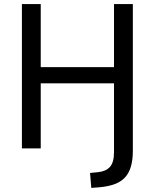

<svg xmlns="http://www.w3.org/2000/svg" viewBox="-20 -725 756 938"><path d="M426 193 420 120 460 116Q498 112 517.5 90Q537 68 537 18V-318H179V0H87V-705H179V-397H537V-705H629V12Q629 55 620 87Q611 119 592 140.5Q573 162 541.5 174Q510 186 465 190Z"/></svg>

Font: Nunito Sans 10pt SemiCondensed Medium
Style: Regular
Weight: 500
Width: 4
Designer: Vernon Adams
Foundry: Vernon Adams
Version: Version 3.101;gftools[0.9.27]